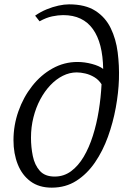

<svg xmlns="http://www.w3.org/2000/svg" viewBox="-20 -851 598 883"><path d="M218 12Q159.5 12 120.5 -16.8Q81.5 -45.5 61.8 -95Q42 -144.5 42 -206Q42 -275 64.8 -339.5Q87.5 -404 127.8 -455.2Q168 -506.5 221.5 -536.2Q275 -566 336 -566Q369 -566 402.8 -557Q436.5 -548 454.5 -534Q453.5 -593.5 441.8 -639.5Q430 -685.5 407.2 -717.2Q384.5 -749 350.5 -765.2Q316.5 -781.5 270.5 -781.5Q248 -781.5 220.2 -775.8Q192.5 -770 162 -753L141.5 -779Q166.5 -796.5 194.5 -808Q222.5 -819.5 249 -825.2Q275.5 -831 297.5 -831Q372.5 -831 418.8 -801.2Q465 -771.5 489.2 -721.5Q513.5 -671.5 521.2 -610.5Q529 -549.5 527 -486.5Q525 -424.5 512.5 -356Q500 -287.5 476.5 -222.2Q453 -157 416.8 -104Q380.5 -51 331.2 -19.5Q282 12 218 12ZM231.5 -39Q273.5 -39 306.8 -63.5Q340 -88 365 -130.2Q390 -172.5 407.2 -227Q424.5 -281.5 434.2 -342.2Q444 -403 447 -463.5Q434 -484 414 -496Q394 -508 372.5 -513Q351 -518 333 -518Q300 -518 269 -502.5Q238 -487 211.5 -459Q185 -431 165 -393.5Q145 -356 133.8 -311.2Q122.5 -266.5 122.5 -218Q122.5 -174 131 -133Q139.5 -92 163 -65.5Q186.5 -39 231.5 -39Z"/></svg>

Font: Merriweather Light
Style: Italic
Weight: 300
Italic angle: -7.8°
Designer: Eben Sorkin
Foundry: Eben Sorkin
Version: Version 2.101